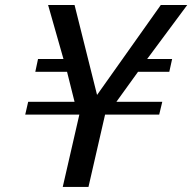

<svg xmlns="http://www.w3.org/2000/svg" viewBox="-20 -742 763 762"><path d="M723.1 -722.2 564 -507.8H663.1L651.9 -457H527.8L441.9 -337.9H624L611.8 -287.1H397L331.1 0H229L294.9 -287.1H80.1L91.8 -337.9H275.9L246.1 -457H120.1L130.9 -507.8H231.9L170.9 -722.2H275.9L365.2 -365.2L618.2 -722.2Z"/></svg>

Font: Perun
Style: Italic
Weight: 400
Italic angle: -12°
Foundry: Stefan Peev, Context Ltd
Version: Version 001.000